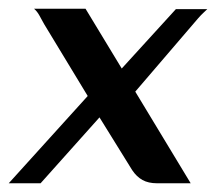

<svg xmlns="http://www.w3.org/2000/svg" viewBox="-45 -420 495 440"><path d="M-25 0 156 -200 56 -365Q50 -376 45 -385Q40 -394 33 -400H151L234 -263L358 -399H430Q427 -396 421.5 -391Q416 -386 409 -378L265 -210L392 0H315Q295 0 281.5 -7.5Q268 -15 258 -30L183 -151L48 0Z"/></svg>

Font: Genos Medium
Style: Italic
Weight: 500
Italic angle: -8°
Designer: Robert E. Leuschke
Foundry: Robert E. Leuschke
Version: Version 1.010